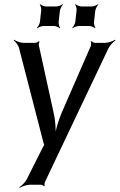

<svg xmlns="http://www.w3.org/2000/svg" viewBox="-20 -690 575 923"><path d="M485 -484H437C431 -484 422 -489 419 -492L416 -490C419 -486 418 -475 417 -470L276 -147C261 -110 245 -60 243 -31H247C249 -60 247 -110 238 -147L167 -471C165 -476 168 -486 170 -490L167 -492C165 -489 154 -484 149 -484H94C78 -484 57 -492 48 -499L46 -496C55 -489 69 -472 72 -457L190 0C191 2 193 9 195 9V5C193 5 190 12 188 14L109 171C102 186 84 203 73 210L75 213C86 206 109 198 125 198H176C181 198 190 202 192 206L195 204C193 200 194 190 196 185L501 -457C508 -472 525 -489 535 -496L533 -499C522 -492 500 -484 485 -484ZM262 -585 268 -639C270 -648 277 -663 283 -668L281 -670C276 -665 260 -659 251 -659H201C192 -659 178 -665 173 -670L171 -668C175 -663 180 -648 178 -639L172 -585C171 -576 163 -561 157 -556L159 -554C165 -559 180 -565 189 -565H239C248 -565 263 -559 267 -554L269 -556C265 -561 261 -576 262 -585ZM432 -585 438 -639C440 -648 447 -663 453 -668L451 -670C446 -665 430 -659 421 -659H371C362 -659 348 -665 343 -670L341 -668C345 -663 350 -648 348 -639L342 -585C341 -576 333 -561 327 -556L329 -554C335 -559 350 -565 359 -565H409C418 -565 433 -559 437 -554L439 -556C435 -561 431 -576 432 -585Z"/></svg>

Font: Gamestation Storm Oblique 
Style: Italic
Weight: 400
Designer: Jonas Hecksher
Foundry: Jonas Hecksher, Playtypeª, e-types AS
Version: Version 1.003